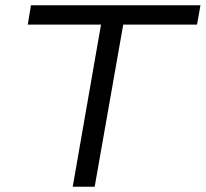

<svg xmlns="http://www.w3.org/2000/svg" viewBox="-20 -706 778 726"><path d="M255 0 362 -613H85L97 -686H738L725 -613H446L338 0Z"/></svg>

Font: Archivo SemiExpanded Light
Style: Italic
Weight: 300
Width: 6
Italic angle: -10°
Designer: Hector Gatti
Foundry: Omnibus-Type
Version: Version 2.001